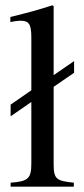

<svg xmlns="http://www.w3.org/2000/svg" viewBox="-20 -703 318 723"><path d="M259 -429V-473L182 -420V-680L177 -683C125 -666 88 -656 19 -639V-620C34 -623 48 -625 56 -625C88 -625 98 -614 98 -562V-363L20 -309V-265L98 -319V-89C98 -31 87 -20 20 -15V0H258V-15C192 -22 182 -28 182 -86V-376Z"/></svg>

Font: XITS Math
Style: Regular
Weight: 400
Designer: MicroPress Inc., with final additions and corrections provided by Coen Hoffman, Elsevier (retired)
Version: Version 1.108